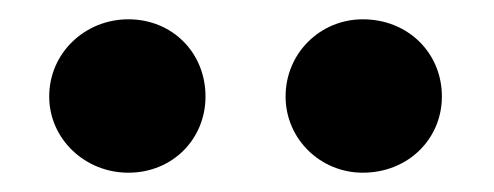

<svg xmlns="http://www.w3.org/2000/svg" viewBox="-20 -875 512 199"><path d="M113 -855C68 -855 31 -820 31 -775C31 -731 68 -696 113 -696C159 -696 193 -731 193 -775C193 -820 159 -855 113 -855ZM356 -855C312 -855 276 -820 276 -775C276 -731 312 -696 356 -696C403 -696 438 -731 438 -775C438 -820 403 -855 356 -855Z"/></svg>

Font: Glow Sans TC Normal
Style: Bold
Weight: 700
Designer: Ryoko NISHIZUKA (kana, bopomofo & ideographs); Paul D. Hunt (Latin, Greek & Cyrillic); Sandoll Communications, Soo-young
Version: Version 0.93